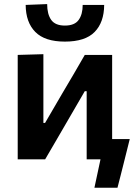

<svg xmlns="http://www.w3.org/2000/svg" viewBox="-20 -760 647 916"><path d="M289.5 -561.5Q194 -561.5 148.5 -607.5Q103 -653.5 102.5 -736.5L205 -740.5Q205 -692.5 224.2 -665.2Q243.5 -638 289.5 -638Q336 -638 355.2 -664.8Q374.5 -691.5 374.5 -736.5H477Q476.5 -653.5 431.5 -607.5Q386.5 -561.5 289.5 -561.5ZM64.5 0V-498L187 -501.5V-173.5H195L277.5 -315Q305 -361 331.8 -407Q358.5 -453 384.5 -498H515V-96.5H599Q591.5 -67 584.2 -37.2Q577 -7.5 569.5 21.5Q562.5 49.5 555.2 78.2Q548 107 540.5 135.5H430.5L459.5 0H393.5V-325H384.5L303.5 -185.5Q276.5 -138.5 249.2 -92Q222 -45.5 195.5 0Z"/></svg>

Font: Commissioner SemiBold
Style: Regular
Weight: 600
Designer: Kostas Bartsokas
Foundry: Kostas Bartsokas
Version: Version 1.000; ttfautohint (v1.8.3)